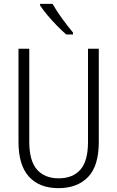

<svg xmlns="http://www.w3.org/2000/svg" viewBox="-20 -967 609 997"><path d="M493 -230Q493 -105 437 -47.5Q381 10 284 10Q184 10 130 -50Q76 -110 76 -230V-714H132V-231Q132 -132 172 -86.5Q212 -41 285 -41Q357 -41 397 -85.5Q437 -130 437 -230V-714H493ZM253 -947Q273 -911 303 -870Q333 -829 359 -798V-788H324Q302 -807 276 -833.5Q250 -860 226.5 -888Q203 -916 188 -939V-947Z"/></svg>

Font: Noto Sans Lao Looped Condensed Light
Style: Regular
Weight: 300
Width: 3
Designer: Mark Frömberg, Ben Mitchell
Foundry: The Fontpad Ltd
Version: Version 1.002; ttfautohint (v1.8.4.7-5d5b)